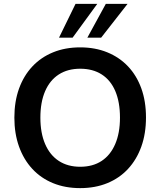

<svg xmlns="http://www.w3.org/2000/svg" viewBox="-20 -959 825 989"><path d="M393 10Q316 10 253.5 -15.5Q191 -41 146.5 -89Q102 -137 78 -204Q54 -271 54 -353Q54 -436 78 -502.5Q102 -569 146.5 -616.5Q191 -664 253.5 -689.5Q316 -715 393 -715Q470 -715 532.5 -689.5Q595 -664 639.5 -617Q684 -570 708 -503.5Q732 -437 732 -354Q732 -271 708 -204Q684 -137 639.5 -89Q595 -41 532.5 -15.5Q470 10 393 10ZM393 -100Q458 -100 503.5 -130Q549 -160 573.5 -217Q598 -274 598 -353Q598 -433 574 -489.5Q550 -546 504 -575.5Q458 -605 393 -605Q329 -605 283 -575.5Q237 -546 212.5 -489.5Q188 -433 188 -353Q188 -274 212.5 -217Q237 -160 283 -130Q329 -100 393 -100ZM284 -765 369 -939H481L354 -765ZM430 -765 525 -939H637L501 -765Z"/></svg>

Font: Nunito Sans 12pt ExtraLight 12pt
Style: Bold
Weight: 700
Version: Version 3.101;gftools[0.9.27]